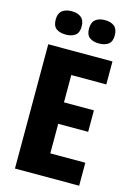

<svg xmlns="http://www.w3.org/2000/svg" viewBox="-128 -920 680 985"><g transform="rotate(15 212.0 -427.5)"><path d="M54 0V-660H395V-538H209V-393H368V-279H209V-122H395V0ZM303 -731Q272 -731 253.5 -745Q235 -759 235 -792Q235 -825 253.5 -840Q272 -855 303 -855Q336 -855 354 -840Q372 -825 372 -792Q372 -759 353.5 -745Q335 -731 303 -731ZM127 -731Q95 -731 76.5 -745Q58 -759 58 -793Q58 -825 76.5 -840Q95 -855 127 -855Q159 -855 177.5 -840Q196 -825 196 -793Q196 -759 177.5 -745Q159 -731 127 -731Z"/></g></svg>

Font: Bricolage Grotesque 12pt Condensed ExtraBold
Style: Regular
Weight: 800
Width: 3
Designer: Mathieu Triay
Foundry: Atelier Triay
Version: Version 1.001; ttfautohint (v1.8.4.7-5d5b);gftools[0.9.33.de